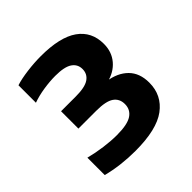

<svg xmlns="http://www.w3.org/2000/svg" viewBox="-144 -925 735 735"><g transform="rotate(-45 223.0 -557.5)"><path d="M181.5 -301.5Q143 -301.5 105.2 -306Q67.5 -310.5 33 -319.5V-413.5Q68 -404.5 105.2 -399.5Q142.5 -394.5 174.5 -394.5Q231.5 -394.5 255.8 -410.8Q280 -427 280 -457Q280 -486 258.2 -501.2Q236.5 -516.5 184 -516.5H87.5V-610.5H167.5Q217 -610.5 238.5 -625.2Q260 -640 260 -666.5Q260 -693 238.2 -707.5Q216.5 -722 167.5 -722Q138.5 -722 104.2 -716.8Q70 -711.5 42.5 -701.5V-796Q68.5 -804.5 107.2 -809.5Q146 -814.5 181.5 -814.5Q285 -814.5 335.5 -778.8Q386 -743 386 -677Q386 -633.5 360.5 -603.5Q335 -573.5 291.5 -563.5V-568.5Q344 -561 374 -531Q404 -501 404 -449Q404 -381 350.5 -341.2Q297 -301.5 181.5 -301.5Z"/></g></svg>

Font: Encode Sans SemiExpanded
Style: Bold
Weight: 700
Width: 6
Designer: Multiple Designers
Foundry: Impallari Type
Version: Version 3.002